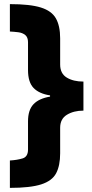

<svg xmlns="http://www.w3.org/2000/svg" viewBox="-20 -744 449 932"><path d="M28 35Q63 33 89.5 25Q116 17 116 -18V-155Q116 -210 142.5 -238Q169 -266 223 -275V-281Q170 -289 143 -317Q116 -345 116 -404V-539Q116 -563 102.5 -574Q89 -585 68.5 -587.5Q48 -590 28 -591V-724Q126 -724 178.5 -707.5Q231 -691 251.5 -654.5Q272 -618 272 -558V-431Q272 -387 304 -367.5Q336 -348 385 -348V-207Q338 -207 305 -187Q272 -167 272 -124V0Q272 60 252.5 97Q233 134 180 151Q127 168 28 168Z"/></svg>

Font: Noto Sans Ethiopic SemiCondensed Black
Style: Regular
Weight: 900
Width: 4
Designer: Monotype Design Team
Foundry: Monotype Imaging Inc.
Version: Version 2.102; ttfautohint (v1.8.4.7-5d5b)